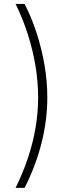

<svg xmlns="http://www.w3.org/2000/svg" viewBox="-20 -791 361 949"><path d="M57.1 137.7Q95.2 59.6 119.9 -15.6Q144.5 -90.8 156.5 -164.1Q168.5 -237.3 168.5 -309.6Q168.5 -384.3 155.8 -462.4Q143.1 -540.5 118.4 -618.7Q93.8 -696.8 57.1 -771.5H101.6Q136.7 -703.1 161.6 -626Q186.5 -548.8 200.2 -468.3Q213.9 -387.7 213.9 -309.6Q213.9 -197.3 185.1 -83.5Q156.2 30.3 101.6 137.7Z"/></svg>

Font: Inter 17pt ExtraLight
Style: Regular
Weight: 250
Version: Version 4.001;git-66647c0bb